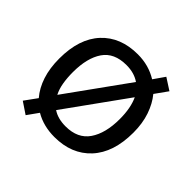

<svg xmlns="http://www.w3.org/2000/svg" viewBox="-151 -720 908 908"><g transform="rotate(45 302.5 -266.5)"><path d="M551 -269Q551 -136 483.5 -63Q416 10 301 10Q228 10 172 -23L132 33L74 -6L119 -68Q88 -104 71.5 -154.5Q55 -205 55 -269Q55 -402 122 -474Q189 -546 304 -546Q377 -546 435 -510L474 -566L533 -528L488 -465Q517 -430 534 -380.5Q551 -331 551 -269ZM146 -269Q146 -231 151.5 -198.5Q157 -166 170 -141L390 -447Q354 -472 302 -472Q220 -472 183 -418Q146 -364 146 -269ZM460 -269Q460 -343 437 -392L217 -86Q251 -63 303 -63Q384 -63 422 -118.5Q460 -174 460 -269Z"/></g></svg>

Font: Noto Sans Mongolian
Style: Regular
Weight: 400
Designer: Monotype Design Team
Foundry: Monotype Imaging Inc.
Version: Version 3.001; ttfautohint (v1.8.4.7-5d5b)